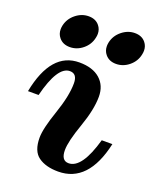

<svg xmlns="http://www.w3.org/2000/svg" viewBox="-146 -800 736 896"><g transform="rotate(20 222.5 -352.0)"><path d="M180.2 -399.4Q180.2 -446.8 143.6 -446.8Q82.5 -446.8 43.9 -292H-8.8Q31.7 -500 171.4 -500Q237.8 -500 274.4 -467.8Q311 -435.5 311 -380.4Q311 -316.9 279.1 -226.3Q247.1 -135.7 247.1 -92.8Q247.1 -40.5 283.7 -40.5Q349.6 -40.5 393.1 -194.3H445.8Q400.4 12.7 251 12.7Q189.5 12.7 152.8 -13.7Q116.2 -40 116.2 -106.9Q116.2 -151.4 148.2 -244.1Q180.2 -336.9 180.2 -399.4ZM333 -551.8Q298.3 -551.8 279.3 -575.2Q265.1 -592.3 265.1 -615.7Q265.1 -624.5 267.1 -634.3Q274.9 -669.9 304.2 -693.6Q333.5 -717.3 368.2 -717.3Q403.3 -717.3 421.9 -693.8Q435.5 -676.8 435.5 -654.3Q435.5 -644.5 433.1 -634.3Q425.8 -599.1 397 -575.4Q368.2 -551.8 333 -551.8ZM103.5 -551.8Q68.8 -551.8 49.8 -575.2Q35.6 -592.3 35.6 -615.7Q35.6 -624.5 37.6 -634.3Q45.4 -669.9 74.7 -693.6Q104 -717.3 138.7 -717.3Q173.8 -717.3 192.4 -693.8Q206.1 -676.8 206.1 -654.3Q206.1 -644.5 203.6 -634.3Q196.3 -599.1 167.5 -575.4Q138.7 -551.8 103.5 -551.8Z"/></g></svg>

Font: Munson
Style: Bold Italic
Weight: 700
Italic angle: -12°
Designer: Paul James MIller
Foundry: High-Logic / Made with FontCreator
Version: Version 2.10;May 5, 2019;FontCreator 11.5.0.2430 64-bit